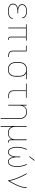

<svg xmlns="http://www.w3.org/2000/svg" viewBox="2200 -2986 1001 5440"><g transform="rotate(90 2700.0 -265.5)"><path d="M297 8Q273 8 249 6Q225 4 201.5 -2.5Q178 -9 156.5 -20Q135 -31 117.5 -48Q100 -65 91.5 -88Q83 -111 83 -135Q83 -161 93 -185.5Q103 -210 123 -227.5Q143 -245 167.5 -255Q192 -265 217 -271Q194 -276 172.5 -286Q151 -296 133.5 -311.5Q116 -327 107.5 -349.5Q99 -372 99 -396Q99 -418 107 -439.5Q115 -461 131 -476.5Q147 -492 167 -502Q187 -512 208.5 -518Q230 -524 252.5 -526Q275 -528 297 -528Q319 -528 341 -526Q363 -524 384 -518.5Q405 -513 425 -503Q445 -493 461 -478Q477 -463 486 -442.5Q495 -422 495 -400Q495 -398 495 -397Q495 -396 495 -395H474Q474 -396 474 -397Q474 -398 474 -399Q474 -418 465.5 -436Q457 -454 443 -467Q429 -480 411 -488Q393 -496 374 -501Q355 -506 335.5 -507.5Q316 -509 297 -509Q277 -509 257.5 -507.5Q238 -506 219 -501Q200 -496 182 -487.5Q164 -479 149.5 -465.5Q135 -452 127.5 -433.5Q120 -415 120 -395Q120 -375 127.5 -356Q135 -337 149.5 -323.5Q164 -310 182.5 -301.5Q201 -293 220.5 -288Q240 -283 260 -281.5Q280 -280 300 -280H360V-261H300Q278 -261 256.5 -259Q235 -257 213.5 -252Q192 -247 172 -237.5Q152 -228 136 -213Q120 -198 112 -177.5Q104 -157 104 -135Q104 -114 112 -93.5Q120 -73 136 -58Q152 -43 171.5 -34Q191 -25 212 -20Q233 -15 254.5 -13Q276 -11 297 -11Q318 -11 338.5 -12.5Q359 -14 379.5 -18.5Q400 -23 419 -31.5Q438 -40 454.5 -53Q471 -66 480.5 -85Q490 -104 490 -125Q490 -125 490 -125.5Q490 -126 490 -127H511Q511 -126 511 -125.5Q511 -125 511 -124Q511 -101 500.5 -79Q490 -57 472.5 -41.5Q455 -26 433.5 -16.5Q412 -7 389.5 -1.5Q367 4 343.5 6Q320 8 297 8Z M1096 8Q1081 8 1065.5 3.5Q1050 -1 1039 -11.5Q1028 -22 1023 -37Q1018 -52 1018 -68V-501H782V0H761V-501H668V-520H1132V-501H1039V-68Q1039 -56 1042.5 -45Q1046 -34 1054 -26Q1062 -18 1073.5 -14.5Q1085 -11 1096 -11H1109V8Z M1549 0Q1531 0 1513 -3Q1495 -6 1479 -14Q1463 -22 1450 -35Q1437 -48 1429 -64Q1421 -80 1418 -98Q1415 -116 1415 -134V-501H1274V-520H1435V-134Q1435 -111 1441.5 -88.5Q1448 -66 1464.5 -49.5Q1481 -33 1503.5 -26Q1526 -19 1549 -19H1597V0Z M1949 8Q1921 8 1892.5 2.5Q1864 -3 1839 -16.5Q1814 -30 1794 -51.5Q1774 -73 1762 -99Q1750 -125 1745.5 -153Q1741 -181 1741 -210V-310Q1741 -337 1745 -364.5Q1749 -392 1760.5 -417Q1772 -442 1790 -463.5Q1808 -485 1831.5 -499Q1855 -513 1881.5 -520.5Q1908 -528 1936 -528Q1939 -528 1942.5 -528Q1946 -528 1950 -528Q1955 -528 1959 -528Q1963 -528 1968 -527L2224 -520V-501L2052 -506Q2078 -493 2098 -471Q2118 -449 2130 -423Q2142 -397 2146.5 -368Q2151 -339 2151 -310V-210Q2151 -182 2146.5 -154Q2142 -126 2131 -100Q2120 -74 2101 -52.5Q2082 -31 2057.5 -17Q2033 -3 2005 2.5Q1977 8 1949 8ZM1949 -11Q1975 -11 2000 -16Q2025 -21 2047 -34Q2069 -47 2086 -67Q2103 -87 2113 -110.5Q2123 -134 2126.5 -159Q2130 -184 2130 -210V-310Q2130 -334 2127 -358Q2124 -382 2115 -404.5Q2106 -427 2091.5 -446.5Q2077 -466 2057 -480Q2037 -494 2013.5 -500.5Q1990 -507 1966 -509H1950Q1947 -509 1943.5 -509Q1940 -509 1937 -509Q1912 -509 1888 -502Q1864 -495 1842.5 -482Q1821 -469 1805 -449.5Q1789 -430 1779 -407.5Q1769 -385 1765.5 -360Q1762 -335 1762 -310V-210Q1762 -184 1766 -158.5Q1770 -133 1780.5 -109Q1791 -85 1809 -65.5Q1827 -46 1849.5 -33.5Q1872 -21 1897.5 -16Q1923 -11 1949 -11Z M2694 0Q2674 0 2653 -3.5Q2632 -7 2613.5 -16Q2595 -25 2580 -40Q2565 -55 2556 -74Q2547 -93 2543.5 -113.5Q2540 -134 2540 -155V-501H2349V-520H2751V-501H2560V-155Q2560 -137 2563 -119Q2566 -101 2574 -84.5Q2582 -68 2595 -54.5Q2608 -41 2624 -33Q2640 -25 2658 -22Q2676 -19 2694 -19H2761V0Z M3330 215V-310Q3330 -335 3326.5 -360.5Q3323 -386 3313 -409.5Q3303 -433 3286.5 -453Q3270 -473 3248 -486Q3226 -499 3200.5 -504Q3175 -509 3150 -509Q3125 -509 3099.5 -504Q3074 -499 3052 -486Q3030 -473 3013.5 -453Q2997 -433 2987 -409.5Q2977 -386 2973.5 -360.5Q2970 -335 2970 -310V0H2949V-520H2970V-407Q2980 -435 2998 -459Q3016 -483 3040.5 -499Q3065 -515 3094.5 -521.5Q3124 -528 3153 -528Q3181 -528 3208.5 -522.5Q3236 -517 3260 -502.5Q3284 -488 3302.5 -466.5Q3321 -445 3332 -419Q3343 -393 3347 -365.5Q3351 -338 3351 -310V215Z M3549 215V-520H3570V-210Q3570 -185 3573.5 -159.5Q3577 -134 3587 -110.5Q3597 -87 3613.5 -67Q3630 -47 3652 -34Q3674 -21 3699.5 -16Q3725 -11 3750 -11Q3775 -11 3800.5 -16Q3826 -21 3848 -34Q3870 -47 3886.5 -67Q3903 -87 3913 -110.5Q3923 -134 3926.5 -159.5Q3930 -185 3930 -210V-520H3951V-68Q3951 -56 3954.5 -45Q3958 -34 3966 -26Q3974 -18 3985 -14.5Q3996 -11 4008 -11H4021V8H4008Q3992 8 3977 3.5Q3962 -1 3951 -11.5Q3940 -22 3935 -37Q3930 -52 3930 -68V-113Q3920 -85 3902 -61Q3884 -37 3859.5 -21Q3835 -5 3805.5 1.5Q3776 8 3747 8Q3719 8 3692 2.5Q3665 -3 3641.5 -16.5Q3618 -30 3599.5 -51.5Q3581 -73 3570 -98V215Z M4288 8Q4267 8 4247.5 1Q4228 -6 4212.5 -19.5Q4197 -33 4186 -51Q4175 -69 4167.5 -88Q4160 -107 4155 -127Q4150 -147 4147 -167Q4144 -187 4142.5 -207.5Q4141 -228 4141 -249Q4141 -321 4157.5 -392Q4174 -463 4204 -528L4223 -520Q4193 -457 4177.5 -388Q4162 -319 4162 -249Q4162 -230 4163 -211.5Q4164 -193 4166.5 -174.5Q4169 -156 4173 -138Q4177 -120 4183.5 -102.5Q4190 -85 4199 -68.5Q4208 -52 4221 -38.5Q4234 -25 4252 -18Q4270 -11 4288 -11Q4307 -11 4325.5 -18.5Q4344 -26 4357 -40.5Q4370 -55 4379 -72Q4388 -89 4394.5 -107.5Q4401 -126 4404.5 -145Q4408 -164 4410.5 -183Q4413 -202 4414 -221.5Q4415 -241 4415 -260V-338H4435V-260Q4435 -241 4436 -221.5Q4437 -202 4439.5 -183Q4442 -164 4445.5 -145Q4449 -126 4455.5 -107.5Q4462 -89 4471 -72Q4480 -55 4493 -40.5Q4506 -26 4524.5 -18.5Q4543 -11 4562 -11Q4580 -11 4598 -18Q4616 -25 4629 -38.5Q4642 -52 4651 -68.5Q4660 -85 4666.5 -102.5Q4673 -120 4677 -138Q4681 -156 4683.5 -174.5Q4686 -193 4687 -211.5Q4688 -230 4688 -249Q4688 -319 4672.5 -388Q4657 -457 4627 -520L4646 -528Q4676 -463 4692.5 -392Q4709 -321 4709 -249Q4709 -228 4707.5 -207.5Q4706 -187 4703 -167Q4700 -147 4695 -127Q4690 -107 4682.5 -88Q4675 -69 4664 -51Q4653 -33 4637.5 -19.5Q4622 -6 4602.5 1Q4583 8 4562 8Q4562 8 4562 8Q4562 8 4562 8Q4543 8 4524 2Q4505 -4 4490.5 -16.5Q4476 -29 4465 -45Q4454 -61 4446.5 -79Q4439 -97 4433.5 -115.5Q4428 -134 4425 -153Q4422 -134 4416.5 -115.5Q4411 -97 4403.5 -79Q4396 -61 4385 -45Q4374 -29 4359.5 -16.5Q4345 -4 4326 2Q4307 8 4288 8Q4288 8 4288 8Q4288 8 4288 8ZM4422 -595 4407 -605 4516 -746 4534 -734Z M5086 0Q5086 -35 5077.5 -69Q5069 -103 5059 -136.5Q5049 -170 5037 -202.5Q5025 -235 5011.5 -267.5Q4998 -300 4984 -332Q4970 -364 4955 -395.5Q4940 -427 4923.5 -457.5Q4907 -488 4890 -518L4907 -528Q4930 -490 4950.5 -450.5Q4971 -411 4989.5 -370.5Q5008 -330 5025 -289Q5042 -248 5057 -206.5Q5072 -165 5085.5 -122Q5099 -79 5105 -35Q5119 -61 5133.5 -86.5Q5148 -112 5162 -138Q5176 -164 5189 -190.5Q5202 -217 5214.5 -243.5Q5227 -270 5238 -297.5Q5249 -325 5258 -353Q5267 -381 5273.5 -410Q5280 -439 5280 -468V-520H5301V-468Q5301 -436 5293.5 -405Q5286 -374 5276 -343.5Q5266 -313 5253.5 -283.5Q5241 -254 5227.5 -225Q5214 -196 5199.5 -167.5Q5185 -139 5170 -111Q5155 -83 5139 -55Q5123 -27 5107 0Z"/></g></svg>

Font: Zed Sans Thin Extended
Style: Regular
Weight: 100
Width: 7
Designer: Belleve Invis
Foundry: Belleve Invis
Version: Version 1.0.0; ttfautohint (v1.8.4)